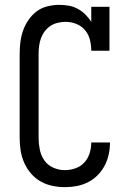

<svg xmlns="http://www.w3.org/2000/svg" viewBox="-20 -763 540 791"><path d="M247 8Q221 8 195 2.5Q169 -3 146.5 -16Q124 -29 107 -49Q90 -69 79.5 -93Q69 -117 65 -143Q61 -169 61 -195V-540Q61 -565 64 -589.5Q67 -614 75 -637Q83 -660 97.5 -681Q112 -702 131.5 -716.5Q151 -731 175.5 -737Q200 -743 225 -743Q244 -743 263.5 -739.5Q283 -736 300.5 -726.5Q318 -717 332 -703Q346 -689 356 -673V-735H431V-554H356Q356 -577 350.5 -599Q345 -621 330.5 -638.5Q316 -656 294.5 -664.5Q273 -673 250 -673Q234 -673 217.5 -669Q201 -665 187.5 -656Q174 -647 164 -633.5Q154 -620 148.5 -604.5Q143 -589 141 -572.5Q139 -556 139 -540V-195Q139 -171 144 -146.5Q149 -122 163 -102Q177 -82 200 -72Q223 -62 247 -62Q269 -62 290.5 -69.5Q312 -77 327 -93Q342 -109 349 -131Q356 -153 356 -175Q356 -175 356 -175.5Q356 -176 356 -176H433Q433 -176 433 -175Q433 -174 433 -174Q433 -149 427.5 -125Q422 -101 410.5 -79.5Q399 -58 381.5 -40.5Q364 -23 342 -12Q320 -1 296 3.5Q272 8 247 8Z"/></svg>

Font: Iosevka Slab
Style: Regular
Weight: 400
Monospace: yes
Designer: Belleve Invis
Foundry: Belleve Invis
Version: Version 11.2.4; ttfautohint (v1.8.3)